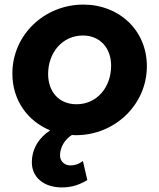

<svg xmlns="http://www.w3.org/2000/svg" viewBox="-20 -578 695 838"><path d="M312 12C481 12 621 -121 621 -289C621 -446 500 -558 344 -558C174 -558 34 -426 34 -257C34 -140 101 -49 199 -9C149 23 119 73 119 131C119 194 169 240 250 240C296 240 329 227 361 208L342 125C323 138 308 144 287 144C265 144 242 129 242 100C242 65 263 30 294 11C300 12 306 12 312 12ZM190 -255C190 -348 252 -423 342 -423C417 -423 465 -368 465 -291C465 -197 403 -123 314 -123C238 -123 190 -177 190 -255Z"/></svg>

Font: Mluvka ExtraBold
Style: Italic
Weight: 800
Italic angle: -8°
Designer: Modified by Jiří Krblich, Original typeface by Gumpita Rahayu
Foundry: Gumpita Rahayu & Jiří Krblich
Version: Version 2.000;Glyphs 3.1.1 (3134)